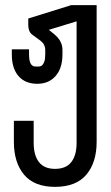

<svg xmlns="http://www.w3.org/2000/svg" viewBox="-20 -721 431 747"><path d="M356 -701V-169Q356 -89 316 -41.5Q276 6 194 6Q113 6 73.5 -41.5Q34 -89 34 -169V-251H111V-165Q111 -117 131.5 -90.5Q152 -64 194 -64Q237 -64 257.5 -90.5Q278 -117 278 -165V-638L170 -605Q177 -599 186 -592Q195 -585 203.5 -576Q212 -567 217.5 -554.5Q223 -542 223 -526V-509Q223 -456 196.5 -425.5Q170 -395 125 -395Q78 -395 52 -425Q26 -455 26 -509V-529H93V-509Q93 -491 96 -481.5Q99 -472 104 -467.5Q109 -463 114.5 -462.5Q120 -462 125 -462Q129 -462 134.5 -462.5Q140 -463 144.5 -467.5Q149 -472 152.5 -481.5Q156 -491 156 -509V-526Q156 -537 151.5 -546.5Q147 -556 133 -566Q120 -575 105 -586.5Q90 -598 90 -624V-649L257 -701Z"/></svg>

Font: Bebas Neue Regular
Style: Regular
Weight: 400
Designer: Ryoichi Tsunekawa & LGV (GE)
Foundry: Free Software Foundation, Inc.
Version: Version 1.003 August 13, 2016